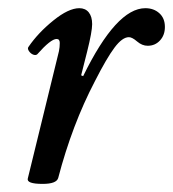

<svg xmlns="http://www.w3.org/2000/svg" viewBox="-20 -436 423 469"><path d="M84 13.2Q44.4 13.2 47.9 0L124 -311Q126 -320.8 126 -331.1Q126 -340.8 118.2 -340.8Q104 -340.8 70.8 -303.2Q66.9 -300.3 60.8 -302.7Q54.7 -305.2 50.5 -311.5Q46.4 -317.9 49.8 -321.8Q73.2 -356 110.4 -386Q147.5 -416 173.8 -416Q188.5 -416 196.8 -405.8Q205.1 -395.5 205.1 -377Q205.1 -358.9 192.9 -310.1L178.2 -252L183.1 -250Q264.2 -416 335 -416Q355.5 -416 369.1 -403.8Q382.8 -391.6 382.8 -370.1Q382.8 -350.1 370.8 -337.2Q358.9 -324.2 340.8 -324.2Q327.1 -324.2 314.9 -334.7Q302.7 -345.2 294.9 -345.2Q278.8 -345.2 259.8 -319.8Q240.7 -294.4 211.9 -237.8Q156.2 -131.3 122.1 -1Q117.7 13.2 84 13.2Z"/></svg>

Font: Junicode SmCond Medium
Style: Italic
Weight: 500
Width: 4
Italic angle: -11°
Designer: Peter S. Baker
Version: Version 2.206